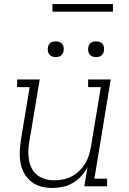

<svg xmlns="http://www.w3.org/2000/svg" viewBox="-20 -924 640 952"><path d="M240 8Q212 8 184.5 1Q157 -6 136 -22.5Q115 -39 101.5 -62.5Q88 -86 82.5 -113Q77 -140 78 -168.5Q79 -197 83 -226L127 -492H65V-530H177L125 -219Q121 -196 120.5 -173Q120 -150 124 -128.5Q128 -107 138.5 -87.5Q149 -68 166 -55Q183 -42 204.5 -36Q226 -30 249 -30Q271 -30 293 -34.5Q315 -39 335.5 -49.5Q356 -60 373 -76.5Q390 -93 402 -112.5Q414 -132 420.5 -153.5Q427 -175 431 -197L480 -492H417V-530H529L448 -38H511V0H398L414 -95Q401 -71 382.5 -50.5Q364 -30 340.5 -16.5Q317 -3 291 2.5Q265 8 240 8ZM456 -641Q447 -641 438.5 -644Q430 -647 424.5 -654Q419 -661 417.5 -670.5Q416 -680 418 -690Q419 -696 422 -702Q425 -708 431 -712Q437 -716 443.5 -717.5Q450 -719 456 -719Q466 -719 474.5 -716Q483 -713 488.5 -706Q494 -699 495.5 -689.5Q497 -680 495 -670Q494 -664 490.5 -658Q487 -652 481.5 -648Q476 -644 469.5 -642.5Q463 -641 456 -641ZM256 -641Q247 -641 238.5 -644Q230 -647 224.5 -654Q219 -661 217.5 -670.5Q216 -680 218 -690Q219 -696 222 -702Q225 -708 231 -712Q237 -716 243.5 -717.5Q250 -719 256 -719Q266 -719 274.5 -716Q283 -713 288.5 -706Q294 -699 295.5 -689.5Q297 -680 295 -670Q294 -664 290.5 -658Q287 -652 281.5 -648Q276 -644 269.5 -642.5Q263 -641 256 -641ZM540 -866H240V-904H540Z"/></svg>

Font: Iosevka Slab XLtExObl
Style: Regular
Weight: 200
Width: 7
Italic angle: -9°
Monospace: yes
Designer: Belleve Invis
Foundry: Belleve Invis
Version: Version 11.1.1; ttfautohint (v1.8.3)